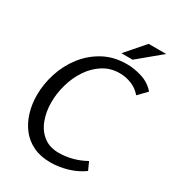

<svg xmlns="http://www.w3.org/2000/svg" viewBox="-215 -1026 1049 1157"><g transform="rotate(30 310.0 -447.5)"><path d="M317 10Q248 10 196.5 -15Q145 -40 111.5 -84Q78 -128 61.5 -184Q45 -240 45 -301Q45 -378 69.5 -454.5Q94 -531 142.5 -594Q191 -657 261.5 -695.5Q332 -734 423 -734Q474 -734 528.5 -717Q583 -700 620 -657L564 -599Q534 -634 494 -649.5Q454 -665 413 -665Q349 -665 298.5 -633Q248 -601 213 -548.5Q178 -496 160 -432.5Q142 -369 142 -307Q142 -243 162.5 -187.5Q183 -132 225.5 -98.5Q268 -65 333 -65Q378 -65 424.5 -77Q471 -89 516 -114L541 -59Q494 -25 435 -7.5Q376 10 317 10ZM474 -905H596L438 -774H360Z"/></g></svg>

Font: Rosario Light
Style: Italic
Weight: 300
Italic angle: -8.05°
Designer: Hector Gatti
Foundry: Omnibus Type
Version: Version 1.101; ttfautohint (v1.8.1.43-b0c9)